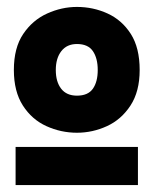

<svg xmlns="http://www.w3.org/2000/svg" viewBox="-20 -732 443 554"><path d="M25 -308H378V-198H25ZM202 -349Q156 -349 114 -368Q72 -387 46 -427.5Q20 -468 20 -530Q20 -594 47 -634Q74 -674 116 -693Q158 -712 202 -712Q249 -712 290.5 -693Q332 -674 357.5 -634Q383 -594 383 -530Q383 -468 356.5 -427.5Q330 -387 288.5 -368Q247 -349 202 -349ZM202 -456Q234 -456 248 -476Q262 -496 262 -530Q262 -564 248 -584.5Q234 -605 202 -605Q173 -605 157 -584.5Q141 -564 141 -530Q141 -496 156.5 -476Q172 -456 202 -456Z"/></svg>

Font: Inclusive Sans
Style: Bold
Weight: 700
Designer: Olivia King
Foundry: Olivia King
Version: Version 2.004